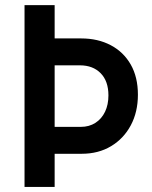

<svg xmlns="http://www.w3.org/2000/svg" viewBox="-20 -740 602 760"><path d="M166.5 -131.3V-237.8H299.8Q333 -237.8 357.7 -253.7Q382.3 -269.5 395.8 -297.6Q409.2 -325.7 409.2 -362.3Q409.2 -418.9 378.4 -450.2Q347.7 -481.4 296.4 -481.4H166.5V-587.9H301.3Q367.7 -587.9 418.5 -561Q469.2 -534.2 497.6 -484.4Q525.9 -434.6 525.9 -365.2Q525.9 -296.9 497.8 -244.1Q469.7 -191.4 419.7 -161.4Q369.6 -131.3 303.7 -131.3ZM77.1 0V-719.7H196.3V0Z"/></svg>

Font: Reddit Mono SemiBold
Style: Regular
Weight: 600
Monospace: yes
Designer: Stephen Hutchings
Foundry: Reddit
Version: Version 1.014